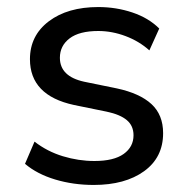

<svg xmlns="http://www.w3.org/2000/svg" viewBox="-20 -516 533 545"><path d="M246 9Q188 9 136.5 -6.5Q85 -22 51 -51L78 -114Q114 -86 158.5 -72.5Q203 -59 248 -59Q303 -59 331 -79Q359 -99 359 -132Q359 -159 340 -175Q321 -191 283 -199L190 -218Q65 -245 65 -348Q65 -415 118.5 -455.5Q172 -496 259 -496Q310 -496 356 -480.5Q402 -465 432 -435L404 -373Q375 -399 336.5 -413.5Q298 -428 259 -428Q205 -428 177.5 -407Q150 -386 150 -352Q150 -299 219 -284L312 -265Q377 -251 410 -220.5Q443 -190 443 -138Q443 -69 389 -30Q335 9 246 9Z"/></svg>

Font: Nunito Sans Medium
Style: Regular
Weight: 500
Designer: Vernon Adams
Foundry: Vernon Adams
Version: Version 3.101; ttfautohint (v1.8.4.7-5d5b);gftools[0.9.27]